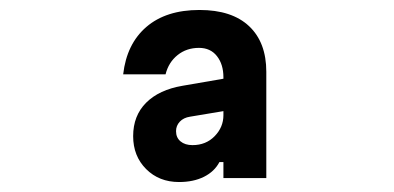

<svg xmlns="http://www.w3.org/2000/svg" viewBox="-20 -837 790 385"><path d="M339 -472Q299 -472 273 -498Q247 -524 247 -564Q247 -605 273 -631Q299 -657 346 -665L433 -680V-615L361 -603Q348 -601 340.5 -593Q333 -585 333 -574Q333 -561 342 -553.5Q351 -546 366 -546Q393 -546 410.5 -564Q428 -582 428 -606V-682Q428 -708 415 -724.5Q402 -741 379 -741Q354 -741 336 -726.5Q318 -712 312 -688H227Q234 -749 273.5 -783Q313 -817 380 -817Q445 -817 479.5 -784.5Q514 -752 514 -693V-480H428V-512H420Q410 -493 389 -482.5Q368 -472 339 -472Z"/></svg>

Font: Martian Mono SemiExpanded
Style: Regular
Weight: 400
Width: 6
Monospace: yes
Designer: Roman Shamin
Foundry: Evil Martians
Version: Version 1.000